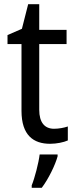

<svg xmlns="http://www.w3.org/2000/svg" viewBox="-20 -679 364 920"><path d="M239 -62C194 -62 168 -92 168 -153V-468H299V-536H168V-659H115L85 -541L16 -511V-468H83V-148C83 -30 141 10 220 10C251 10 285 3 305 -6V-73C288 -67 262 -62 239 -62ZM256 70V61H170C165 103 146 175 132 209V221H180C212 179 245 111 256 70Z"/></svg>

Font: Noto Sans Bengali SemiCondensed
Style: Regular
Weight: 400
Width: 4
Designer: Jelle Bosma - Monotype Design Team
Foundry: Monotype Imaging Inc.
Version: Version 2.003